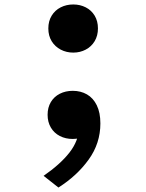

<svg xmlns="http://www.w3.org/2000/svg" viewBox="-20 -608 660 868"><path d="M195.2 -89.2Q195.2 -121.9 209.8 -146.5Q224.5 -171.1 250.4 -184.2Q276.3 -197.4 309.2 -197.4Q344.9 -197.4 373.2 -181.2Q401.5 -164.9 417.6 -131.9Q433.8 -98.8 433.8 -50.1Q433.8 40.2 380.7 113.6Q327.7 187 244.2 239.8L177.1 186.9Q252.5 134.7 293.8 82Q335 29.2 337.5 -29.2L370.7 4.3Q342.2 20.2 308.8 20.2Q276.4 20.2 250.6 6.9Q224.8 -6.3 210 -31.2Q195.2 -56.1 195.2 -89.2ZM198.5 -479.4Q198.5 -512.6 213.6 -537.2Q228.7 -561.8 254.4 -574.8Q280.1 -587.8 311.2 -587.8Q342.1 -587.8 367.6 -574.8Q393.1 -561.8 408 -537.2Q422.8 -512.6 422.8 -479.4Q422.8 -446.8 408 -421.9Q393.1 -397.1 367.6 -383.7Q342.1 -370.2 311.2 -370.2Q280.1 -370.2 254.4 -383.7Q228.7 -397.1 213.6 -421.7Q198.5 -446.3 198.5 -479.4Z"/></svg>

Font: Monaspace Neon Var ExtraLight
Style: Regular
Weight: 200
Designer: Riley Cran and the Lettermatic Team
Version: Version 1.200 (Monaspace Neon Var)